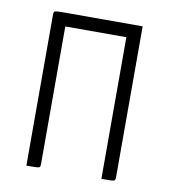

<svg xmlns="http://www.w3.org/2000/svg" viewBox="-63 -555 538 610"><g transform="rotate(10 205.5 -250.0)"><path d="M62 0V-486Q62 -493 63.5 -496Q65 -499 74.5 -499.5Q84 -500 107 -500H349V-12Q349 -6 347 -3.5Q345 -1 336 -0.5Q327 0 304 0V-457H107V-12Q107 -6 105 -3.5Q103 -1 93.5 -0.5Q84 0 62 0Z"/></g></svg>

Font: Yanone Kaffeesatz Light
Style: Regular
Weight: 300
Designer: Yanone (Cyrillic: Daniel Pouzeot, Huerta Tipografica, and Cyreal)
Foundry: Yanone
Version: Version 2.003